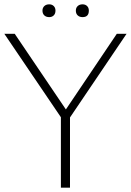

<svg xmlns="http://www.w3.org/2000/svg" viewBox="-41 -866 604 886"><path d="M543 -710 282 -324V0H240V-325L-21 -710H27L263 -361L498 -710ZM186 -787Q172 -787 163.5 -795Q155 -803 155 -817Q155 -830 163.5 -838Q172 -846 186 -846Q199 -846 207 -838Q215 -830 215 -817Q215 -803 207 -795Q199 -787 186 -787ZM340 -787Q326 -787 317.5 -795Q309 -803 309 -817Q309 -830 317.5 -838Q326 -846 340 -846Q353 -846 361 -838Q369 -830 369 -817Q369 -787 340 -787Z"/></svg>

Font: Livvic ExtraLight
Style: Regular
Weight: 275
Designer: Jacques Le Bailly, Baron von Fonthausen
Version: Version 1.001; ttfautohint (v1.8.2)